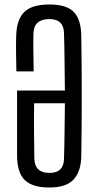

<svg xmlns="http://www.w3.org/2000/svg" viewBox="-20 -827 435 855"><path d="M200 8Q125 8 91 -24.5Q57 -57 56 -132Q56 -210 56 -277Q56 -344 56 -424H269Q268 -487 267.5 -550.5Q267 -614 265 -679Q264 -742 200 -742Q131 -742 129 -679Q128 -647 128.5 -603.5Q129 -560 130 -509H53Q52 -554 51.5 -593Q51 -632 52 -666Q54 -741 88.5 -774Q123 -807 200 -807Q276 -807 308.5 -774Q341 -741 342 -666Q344 -536 344 -399Q344 -262 342 -132Q341 -64 308 -28Q275 8 200 8ZM200 -57Q264 -57 265 -120Q267 -183 267.5 -244.5Q268 -306 269 -367H132Q131 -304 131.5 -245Q132 -186 133 -120Q135 -57 200 -57Z"/></svg>

Font: Big Shoulders Display Medium
Style: Regular
Weight: 500
Designer: Patric King
Foundry: XO Type Co
Version: Version 1.000; ttfautohint (v1.8.2)